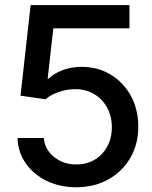

<svg xmlns="http://www.w3.org/2000/svg" viewBox="-20 -748 615 777"><path d="M289.1 9.8Q222.2 9.8 169.2 -15.9Q116.2 -41.5 84.5 -86.7Q52.7 -131.8 50.8 -189.5H157.2Q161.1 -143.1 198.7 -112.8Q236.3 -82.5 289.1 -82.5Q351.6 -82.5 392.1 -125Q432.6 -167.5 432.6 -233.4Q432.6 -277.3 413.6 -312.3Q394.5 -347.2 361.1 -367.2Q327.6 -387.2 284.2 -387.2Q251 -387.2 217.8 -375.7Q184.6 -364.3 164.1 -346.2L63 -360.8L104 -727.5H503.9V-633.3H195.8L172.9 -429.7H176.8Q197.8 -450.7 233.2 -464.1Q268.6 -477.5 309.6 -477.5Q375.5 -477.5 427.5 -446.3Q479.5 -415 509.5 -360.4Q539.6 -305.7 539.6 -235.4Q539.6 -164.1 507.3 -108.9Q475.1 -53.7 418.5 -22Q361.8 9.8 289.1 9.8Z"/></svg>

Font: Inter Tight Medium
Style: Regular
Weight: 500
Designer: Rasmus Andersson
Foundry: rsms
Version: Version 3.004; ttfautohint (v1.8.4.7-5d5b)